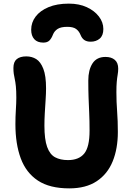

<svg xmlns="http://www.w3.org/2000/svg" viewBox="-20 -1026 724 1059"><path d="M362 13Q254 13 189 -30Q124 -73 94.5 -152.5Q65 -232 65 -341Q65 -382 67.5 -420.5Q70 -459 70 -487Q70 -526 67.5 -550Q65 -574 61.5 -589.5Q58 -605 56 -619Q54 -633 54 -651Q54 -685 72.5 -700Q91 -715 125 -715Q156 -715 180 -700Q204 -685 219 -646.5Q234 -608 234 -539Q234 -510 231.5 -473.5Q229 -437 227 -401Q225 -365 225 -333Q225 -257 240 -215.5Q255 -174 284 -158.5Q313 -143 355 -143Q415 -143 444.5 -179Q474 -215 474 -305Q474 -361 472 -403.5Q470 -446 468.5 -488Q467 -530 467 -582Q467 -640 490 -676Q513 -712 562 -712Q594 -712 613 -696Q632 -680 632 -647Q632 -631 629 -614Q626 -597 624 -574.5Q622 -552 622 -518Q622 -465 626 -412Q630 -359 630 -298Q630 -206 601.5 -136Q573 -66 513.5 -26.5Q454 13 362 13ZM360 -1006Q416 -1006 458.5 -986.5Q501 -967 525.5 -935Q550 -903 550 -866Q550 -830 530 -813Q510 -796 480 -796Q459 -796 445.5 -805Q432 -814 424 -834Q416 -854 400 -866Q384 -878 351 -878Q316 -878 298 -866.5Q280 -855 272 -835Q264 -814 252.5 -802.5Q241 -791 219 -791Q186 -791 169 -810Q152 -829 152 -862Q152 -902 176.5 -934.5Q201 -967 247.5 -986.5Q294 -1006 360 -1006Z"/></svg>

Font: Shantell Sans
Style: Bold
Weight: 700
Designer: Stephen Nixon, Anya Danilova, Shantell Martin
Foundry: Arrow Type
Version: Version 1.011;[c5ecc13dd]